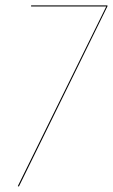

<svg xmlns="http://www.w3.org/2000/svg" viewBox="-20 -680 415 705"><path d="M374.5 -660.2V-656.7L49.3 4.9L45.4 3.4L370.1 -656.2H94.2V-660.2Z"/></svg>

Font: Fira Sans Compressed Four
Style: Italic
Weight: 100
Width: 3
Italic angle: -8°
Designer: Carrois Corporate & Edenspiekermann AG
Foundry: Carrois Corporate GbR & Edenspiekermann AG
Version: Version 4.203;PS 004.203;hotconv 1.0.88;makeotf.lib2.5.64775